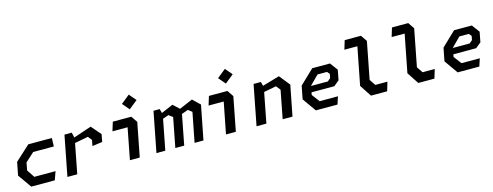

<svg xmlns="http://www.w3.org/2000/svg" viewBox="-23 -1619 6246 2432"><g transform="rotate(-15 3100.0 -403.0)"><path d="M169 0H477.5L516.5 -110H238L171 -211L190 -311.5L306 -417.5H576.5L580 -527.5H271L77 -349.5L43.5 -178Z M1050.5 -295.5 1183 -314 1201.5 -412.5 1091.5 -539 856.5 -460 841.5 -527.5H745.5L643 0H772L847.5 -390L1024.5 -424L1065 -372.5Z M1462.5 0H1591.5L1678 -445L1622 -527.5H1379.5L1343.5 -410.5H1542ZM1549.5 -714.5 1627.5 -623 1741 -714.5 1663 -806Z M2310.5 0H2427L2514.5 -448L2419.5 -539L2244.5 -464L2164 -539L2009 -472.5L1994.5 -527.5H1913L1810.5 0H1926.5L2004 -398.5L2081 -425.5L2133 -386.5L2058 0H2174.5L2251 -395L2336 -425.5L2386 -386.5Z M2722.5 0H2851.5L2938 -445L2882.5 -527.5H2640L2604 -410.5H2802.5ZM2810 -714.5 2888 -623 3001.5 -714.5 2923.5 -806Z M3465.5 0H3594.5L3672.5 -399L3560.5 -539L3335 -473.5L3321.5 -527.5H3225.5L3123 0H3252L3328.5 -394.5L3491 -425.5L3537 -369.5Z M3900.5 0H4184.5L4217.5 -100H3977.5L3900.5 -202L3907 -235H4206L4277 -293L4302.5 -426L4227 -527.5H3994.5L3808.5 -349.5L3775 -178ZM3922.5 -314.5 3923 -317.5 4039 -434H4163.5L4191.5 -400L4181 -348L4142.5 -314.5Z M4624 0.5H4835.5L4871 -116.5H4711.5L4658.5 -196L4753 -682.5L4697 -765H4484L4448.5 -648.5H4619L4522.5 -154Z M5244 0.5H5455.5L5491 -116.5H5331.5L5278.5 -196L5373 -682.5L5317 -765H5104L5068.5 -648.5H5239L5142.5 -154Z M5760.5 0H6044.5L6077.5 -100H5837.5L5760.5 -202L5767 -235H6066L6137 -293L6162.5 -426L6087 -527.5H5854.5L5668.5 -349.5L5635 -178ZM5782.5 -314.5 5783 -317.5 5899 -434H6023.5L6051.5 -400L6041 -348L6002.5 -314.5Z"/></g></svg>

Font: Monaspace Krypton SemiBold
Style: Italic
Weight: 600
Italic angle: -11°
Designer: Riley Cran & the Lettermatic Team
Foundry: Lettermatic
Version: Version 1.101 (Monaspace Krypton)